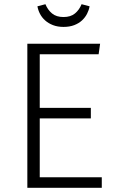

<svg xmlns="http://www.w3.org/2000/svg" viewBox="-20 -893 554 913"><path d="M110 0V-685H456L449 -635H169V-380H412V-330H169V-50H464V0ZM282 -765Q254 -765 232 -773.5Q210 -782 194.5 -796Q179 -810 170 -827.5Q161 -845 158 -863L196 -873Q207 -846 227.5 -829Q248 -812 282 -812Q316 -812 336.5 -829Q357 -846 368 -873L406 -863Q403 -845 394 -827.5Q385 -810 370 -796Q355 -782 333 -773.5Q311 -765 282 -765Z"/></svg>

Font: Jldddboxgfspflltxgxzjzlszac
Style: Regular
Weight: 300
Designer: Carrois Corporate & Edenspiekermann
Foundry: Carrois Corporate GbR & Edenspiekermann AG
Version: Version 2.001